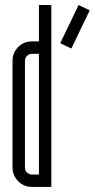

<svg xmlns="http://www.w3.org/2000/svg" viewBox="-20 -734 372 754"><path d="M260.3 -543.5 216.6 -564.3 288.6 -714.3 332.4 -693.5ZM132.9 -522.7Q132.9 -522.7 105.4 -522.7Q94.1 -522.7 86 -514.6Q77.9 -506.5 77.9 -495.2V-76.2Q77.9 -64.6 86 -56.6Q94.1 -48.7 105.4 -48.7H132.9ZM181.6 -714.3V0Q181.6 0 105.4 0Q73.7 0 51.4 -22.3Q29.2 -44.6 29.2 -76.2V-495.2Q29.2 -526.9 51.4 -549.1Q73.7 -571.4 105.4 -571.4H132.9V-714.3Z"/></svg>

Font: Marapfhont
Style: Book
Weight: 400
Version: Version 0.15